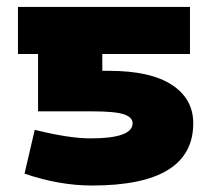

<svg xmlns="http://www.w3.org/2000/svg" viewBox="-20 -540 626 569"><path d="M33.2 -379.9V-519.5H543V-379.9H283.2V-330.1H302.7Q425.8 -330.1 489.3 -288.6Q552.7 -247.1 552.7 -174.8Q552.7 9.8 252.9 9.8Q155.3 9.8 52.7 -25.4L83 -155.3Q184.6 -129.9 248 -129.9Q373 -129.9 373 -174.8Q373 -192.4 347.2 -201.2Q321.3 -210 252.9 -210H92.8V-379.9Z"/></svg>

Font: GenEi M Gothic v2 Black
Style: Regular
Weight: 900
Version: Version 2.0